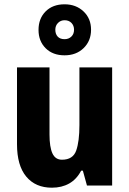

<svg xmlns="http://www.w3.org/2000/svg" viewBox="-20 -862 601 892"><path d="M501 -549V0H384L365 -69H357Q336 -29 301.5 -9.5Q267 10 221 10Q145 10 102 -41.5Q59 -93 59 -192V-549H210V-237Q210 -179 223.5 -149.5Q237 -120 268 -120Q319 -120 334 -162.5Q349 -205 349 -281V-549ZM280 -605Q225 -605 192 -638Q159 -671 159 -723Q159 -776 192 -809Q225 -842 280 -842Q333 -842 368 -809Q403 -776 403 -724Q403 -672 368.5 -638.5Q334 -605 280 -605ZM280 -680Q299 -680 311.5 -692Q324 -704 324 -724Q324 -743 312 -755.5Q300 -768 280 -768Q262 -768 249.5 -755.5Q237 -743 237 -724Q237 -704 248 -692Q259 -680 280 -680Z"/></svg>

Font: Noto Sans Telugu Condensed ExtraBold
Style: Regular
Weight: 800
Width: 3
Designer: Jelle Bosma - Monotype Design Team
Foundry: Monotype Imaging Inc.
Version: Version 2.005; ttfautohint (v1.8.4.7-5d5b)